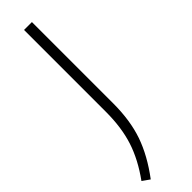

<svg xmlns="http://www.w3.org/2000/svg" viewBox="-280 -534 758 758"><g transform="rotate(-45 99.5 -154.5)"><path d="M-11 209Q39 140 61 72.2Q83 4.5 83 -83.5V-540.5H127V-87Q127 8.5 101.8 81.5Q76.5 154.5 19.5 230.5Z"/></g></svg>

Font: Encode Sans ExtraLight
Style: Regular
Weight: 275
Designer: Multiple Designers
Foundry: Impallari Type
Version: Version 2.000